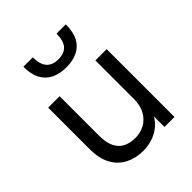

<svg xmlns="http://www.w3.org/2000/svg" viewBox="-203 -834 963 963"><g transform="rotate(-45 279.0 -352.0)"><path d="M254 10Q201 10 159 -11Q117 -32 92.5 -75.5Q68 -119 68 -188V-481H149V-202Q149 -151 164.5 -120.5Q180 -90 207.5 -77Q235 -64 270 -64Q306 -64 336 -80Q366 -96 384.5 -128.5Q403 -161 403 -209V-481H483V0H412V-130H435Q424 -89 404 -62Q384 -35 358 -19Q332 -3 305 3.5Q278 10 254 10ZM276 -559Q231 -559 197 -575Q163 -591 144 -625Q125 -659 125 -714H192Q192 -663 213.5 -639.5Q235 -616 276 -616Q318 -616 339 -639.5Q360 -663 360 -714H426Q426 -659 407.5 -625Q389 -591 355 -575Q321 -559 276 -559Z"/></g></svg>

Font: SUSE
Style: Regular
Weight: 400
Designer: Rene Bieder
Foundry: SUSE
Version: Version 1.000